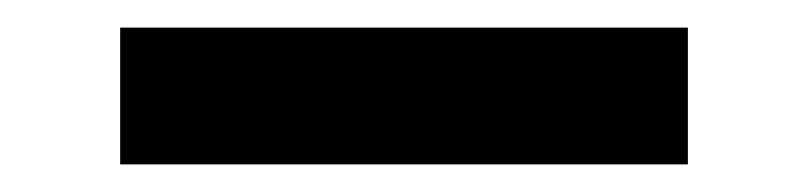

<svg xmlns="http://www.w3.org/2000/svg" viewBox="-20 -869 585 139"><path d="M67 -750V-849H478V-750Z"/></svg>

Font: Teachers
Style: Regular
Weight: 400
Designer: Alfredo Marco Pradil, Chank Diesel
Version: Version 1.001